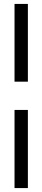

<svg xmlns="http://www.w3.org/2000/svg" viewBox="-20 -786 215 978"><path d="M122 -766V-370H54V-766ZM122 -226V172H54V-226Z"/></svg>

Font: Aleo
Style: Regular
Weight: 400
Designer: Alessio Laiso
Version: Version 1.1